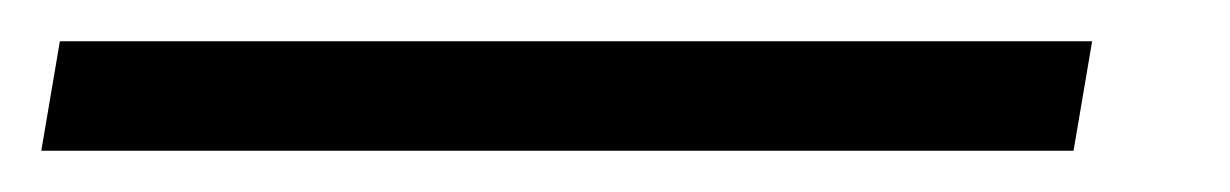

<svg xmlns="http://www.w3.org/2000/svg" viewBox="-76 21 596 93"><path d="M-56 94 -47 41H453L444 94Z"/></svg>

Font: MuseoModerno Light
Style: Italic
Weight: 300
Italic angle: -9°
Designer: Pablo Cosgaya, Héctor Gatti, Marcela Romero, and the Authors of The MuseoModerno Project.
Foundry: Omnibus-Type Team
Version: Version 1.003